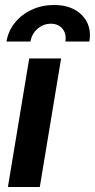

<svg xmlns="http://www.w3.org/2000/svg" viewBox="-20 -750 381 770"><path d="M11.7 0 97.2 -515.6H225.1L139.6 0ZM5.9 -583.5Q13.2 -626 40 -659.2Q66.9 -692.4 107.7 -711.2Q148.4 -730 196.8 -730Q269 -730 309.1 -688.7Q349.1 -647.5 338.4 -583.5H242.2Q247.1 -614.3 230.7 -634.5Q214.4 -654.8 184.1 -654.8Q153.3 -654.8 130.4 -634.5Q107.4 -614.3 102.1 -583.5Z"/></svg>

Font: Inter Display Semi Bold
Style: Italic
Weight: 600
Italic angle: -9.39999°
Designer: Rasmus Andersson
Foundry: rsms
Version: Version 4.000;git-4fc901f